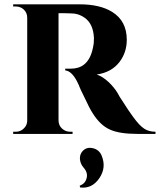

<svg xmlns="http://www.w3.org/2000/svg" viewBox="-20 -620 740 889"><path d="M348 -600Q443 -600 499 -565Q567 -523 567 -436Q567 -378 534 -334Q497 -285 428 -275Q455 -266 484 -239Q508 -216 524 -190Q528 -182 534 -172Q542 -159 551 -146Q574 -109 597 -78Q626 -38 648 -24Q669 -10 700 -10V0H616Q533 0 489 -20Q444 -40 409 -96Q394 -119 373 -165Q365 -181 355 -202L348 -218L345 -226L342 -232Q315 -291 282 -294V-302H307Q345 -302 369 -321Q400 -345 411 -402Q413 -410 414 -419Q415 -431 415 -444Q412 -509 373 -537Q358 -548 339 -554Q325 -558 308 -558Q293 -559 274 -559H251V-63Q251 -39 268 -24Q284 -10 305 -10H316V0H41V-10H53Q75 -10 90 -25Q106 -40 106 -62V-538Q106 -560 91 -575Q75 -590 54 -590H41V-600ZM349 240Q375 230 381 205Q388 180 367 156Q352 139 350 116Q349 93 364 78Q382 60 409 66Q438 72 450 99Q474 155 440 205Q406 255 351 248Z"/></svg>

Font: Cinzel Bold(RUS BY LYAJKA)
Style: Regular
Weight: 700
Designer: Natanael Gama
Version: Version 1.001;PS 001.001;hotconv 1.0.56;makeotf.lib2.0.21325